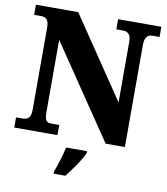

<svg xmlns="http://www.w3.org/2000/svg" viewBox="-99 -796 954 1099"><g transform="rotate(10 378.5 -246.5)"><path d="M20 0H271V-59H231C198 -59 186 -66 186 -120V-539L551 0H663V-594C663 -639 681 -655 709 -655H749V-714H498V-655H538C563 -655 583 -641 583 -598V-245L266 -714H20V-655H59C84 -655 106 -648 106 -598V-120C106 -66 85 -59 51 -59H20ZM288 208V221H356C390 177 437 113 454 71V61H332C324 103 302 170 288 208Z"/></g></svg>

Font: Noto Serif Ethiopic SemiCondensed Black
Style: Regular
Weight: 900
Width: 4
Designer: Monotype Design Team
Foundry: Monotype Imaging Inc.
Version: Version 2.102